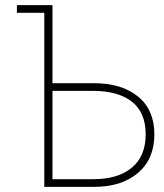

<svg xmlns="http://www.w3.org/2000/svg" viewBox="-20 -730 640 750"><path d="M46 -680V-710H185V-405H347Q455 -405 519 -353Q583 -301 583 -205Q583 -109 519 -54.5Q455 0 347 0H153V-680ZM185 -375V-30H343Q441 -30 495 -75Q549 -120 549 -205Q549 -291 495 -333Q441 -375 343 -375Z"/></svg>

Font: Geist Mono Thin
Style: Regular
Weight: 100
Monospace: yes
Designer: Basement.studio, Andrés Briganti, Mateo Zaragoza
Foundry: Basement.studio, Vercel, Andrés Briganti, Guido Ferreyra, Mateo Zaragoza
Version: Version 1.500; ttfautohint (v1.8.4.7-5d5b)